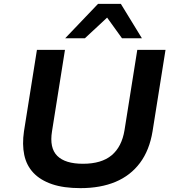

<svg xmlns="http://www.w3.org/2000/svg" viewBox="-20 -963 902 993"><path d="M396 10Q309 10 249 -10.5Q189 -31 153 -69Q117 -107 105.5 -161.5Q94 -216 104 -284L171 -705H316L249 -284Q235 -198 276 -157Q317 -116 409 -116Q505 -116 557.5 -160Q610 -204 624 -290L690 -705H836L769 -284Q753 -186 704 -120.5Q655 -55 577.5 -22.5Q500 10 396 10ZM317 -765 487 -943H605L714 -765H611L534 -872L419 -765Z"/></svg>

Font: Nunito Sans 7pt SemiExpanded
Style: Bold Italic
Weight: 700
Width: 6
Italic angle: -9°
Designer: Vernon Adams
Foundry: Vernon Adams
Version: Version 3.101;gftools[0.9.27]